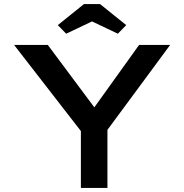

<svg xmlns="http://www.w3.org/2000/svg" viewBox="-20 -920 902 940"><path d="M376 0V-326L391 -259L49 -700H214L466 -362L420 -364L661 -700H813L497 -272L506 -334V0ZM304 -755 263 -797 391 -900H470L598 -797L557 -755L416 -822H445Z"/></svg>

Font: Lexend Mega Medium
Style: Regular
Weight: 500
Version: Version 1.007